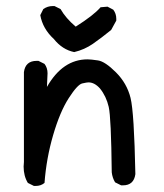

<svg xmlns="http://www.w3.org/2000/svg" viewBox="-20 -612 540 634"><path d="M98 2H92L72 -8Q58 -31 58 -62L59 -77V-374Q64 -411 101 -411H107L127 -401Q137 -388 137 -370L135 -325Q187 -416 269 -416Q280 -416 303.5 -412.5Q327 -409 363 -373Q399 -337 411 -289Q423 -241 427 -37Q422 0 386 0H380L360 -10Q351 -25 349 -43Q347 -224 339 -259Q331 -294 310 -320Q292 -340 272 -340Q267 -340 251.5 -336.5Q236 -333 207 -288Q178 -243 155.5 -166Q133 -89 127 -8Q115 2 98 2ZM225 -440Q186 -448 158 -483Q121 -517 113 -562L123 -582Q137 -592 154 -592H160L180 -582Q197 -552 230 -524Q290 -562 312 -588L335 -590L354 -580Q364 -567 364 -550V-544L347 -513Q315 -487 287 -467.5Q259 -448 225 -440Z"/></svg>

Font: Xiaolai Mono SC
Style: Regular
Weight: 400
Monospace: yes
Designer: LXGW / Nozomi Seto
Version: Version 3.113;September 30, 2024